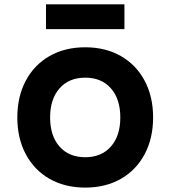

<svg xmlns="http://www.w3.org/2000/svg" viewBox="-20 -851 790 890"><path d="M60.3 -306.6Q60.3 -403.4 99.6 -477.1Q138.9 -550.8 209.9 -591.3Q280.9 -631.8 374.9 -631.8Q468.9 -631.8 540 -591.3Q611.1 -550.8 650.4 -477.1Q689.7 -403.4 689.7 -306.6Q689.7 -209.7 650.4 -136Q611.1 -62.3 540.1 -21.9Q469.1 18.6 375.1 18.6Q281.1 18.6 210 -21.9Q138.9 -62.3 99.6 -136Q60.3 -209.7 60.3 -306.6ZM537.7 -306.6Q537.7 -391.8 494.2 -441.4Q450.7 -491 375.1 -491Q299.5 -491 255.9 -441.4Q212.3 -391.8 212.3 -306.6Q212.3 -221.3 255.8 -171.8Q299.3 -122.2 374.9 -122.2Q450.5 -122.2 494.1 -171.8Q537.7 -221.3 537.7 -306.6ZM193.2 -831H556.8V-716.1H193.2Z"/></svg>

Font: Martian Mono VF sWd Rg
Style: Regular
Weight: 400
Width: 6
Monospace: yes
Designer: Roman Shamin
Foundry: Evil Martians
Version: Version 1.100